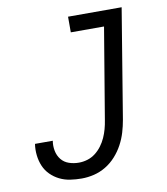

<svg xmlns="http://www.w3.org/2000/svg" viewBox="-83 -805 766 882"><g transform="rotate(-10 300.0 -363.5)"><path d="M227 8Q200 8 173.5 4Q147 0 124 -11.5Q101 -23 83 -41Q65 -59 55 -82.5Q45 -106 42 -133Q39 -160 43 -186H126Q122 -163 126.5 -139.5Q131 -116 145 -98.5Q159 -81 181 -73.5Q203 -66 227 -66Q247 -66 267 -72Q287 -78 304 -91Q321 -104 334 -121.5Q347 -139 355.5 -158Q364 -177 369.5 -197Q375 -217 378 -237L449 -662H294V-735H544L460 -225Q455 -196 446.5 -167.5Q438 -139 423.5 -112Q409 -85 388 -61.5Q367 -38 340.5 -22Q314 -6 285 1Q256 8 227 8Z"/></g></svg>

Font: Iosevka Etoile Oblique
Style: Regular
Weight: 400
Italic angle: -9°
Designer: Belleve Invis
Foundry: Belleve Invis
Version: Version 15.5.2; ttfautohint (v1.8.4)